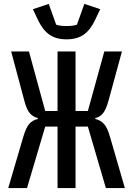

<svg xmlns="http://www.w3.org/2000/svg" viewBox="-20 -961 680 981"><path d="M274 -314H211L118 0H22L99 -262Q113 -309 129.5 -328Q146 -347 173 -353V-358Q148 -364 132 -383Q116 -402 105 -444L37 -698H128L211 -394H274V-698H366V-394H429L513 -698H603L534 -445Q522 -402 506.5 -382.5Q491 -363 467 -358V-353Q494 -347 511.5 -327.5Q529 -308 542 -262L618 0H521L429 -314H366V0H274ZM175 -857 148 -914 229 -941 267 -835Q285 -828 320 -828Q355 -828 373 -835L411 -941L492 -914L465 -857Q441 -807 407 -783.5Q373 -760 320 -760Q267 -760 233 -783.5Q199 -807 175 -857Z"/></svg>

Font: Writer
Style: Regular
Weight: 400
Monospace: yes
Designer: Mike Abbink, Paul van der Laan, Pieter van Rosmalen
Foundry: Bold Monday
Version: Version 2.001 2020